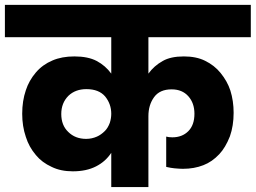

<svg xmlns="http://www.w3.org/2000/svg" viewBox="-37 -760 1039 780"><path d="M415 -139.2Q391.6 -103.5 353 -84Q314 -64 258.8 -64Q209.5 -64 172.9 -82Q133.3 -100.1 108.9 -129.9Q80.6 -163.1 67.9 -204.1Q53.2 -247.1 53.2 -297.9Q53.2 -350.1 67.9 -393.1Q80.6 -432.6 108.9 -465.8Q136.2 -497.6 175.8 -514.2Q213.9 -530.8 265.1 -530.8Q320.8 -530.8 356 -512.2Q391.6 -493.2 415 -460.9V-608.9H-17.1V-740.2H981.9V-608.9H565.9V-460.9Q588.9 -492.7 624 -512.2Q656.2 -530.8 710 -530.8Q760.3 -530.8 795.9 -513.2Q834 -494.6 858.9 -463.9Q886.7 -429.7 898.9 -392.1Q912.1 -350.1 912.1 -301.8Q912.1 -249 897 -206.1Q878.9 -160.2 854 -133.8Q824.7 -102.5 789.1 -88.9Q752 -74.2 706.1 -74.2Q694.3 -74.2 671.9 -76.2Q657.2 -77.6 638.2 -82V-205.1Q648.4 -202.1 663.1 -202.1Q703.1 -202.1 728 -227.1Q752.9 -252 752.9 -297.9Q752.9 -341.3 728 -369.1Q703.1 -397 660.2 -397Q611.8 -397 588.9 -365.2Q565.9 -333.5 565.9 -288.1V0H415ZM211.9 -296.9Q211.9 -251 240.2 -224.1Q268.6 -195.8 313 -195.8Q335.9 -195.8 356.9 -205.1Q373.5 -212.4 389.2 -228Q401.4 -240.2 409.2 -261.2Q415 -279.8 415 -297.9Q415 -337.4 390.1 -368.2Q364.7 -397.9 314 -397.9Q269.5 -397.9 241.2 -371.1Q211.9 -341.8 211.9 -296.9Z"/></svg>

Font: PoppinsZ
Style: Bold
Weight: 700
Designer: Ninad Kale (Devanagari), Jonny Pinhorn (Latin)
Foundry: Indian Type Foundry
Version: Version 3.002;FEAKit 1.0